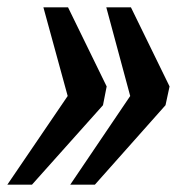

<svg xmlns="http://www.w3.org/2000/svg" viewBox="-65 -502 498 522"><path d="M291 -482H224L289 -241L126 0H193L385 -216L396 -267ZM120 -482H53L119 -241L-45 0H22L215 -216L225 -267Z"/></svg>

Font: Veleka
Style: Bold Italic
Weight: 700
Italic angle: -12°
Designer: Stefan Peev, Context Ltd, 2016; SIL International, 1997-2014.
Foundry: Stefan Peev, Context Ltd, 2016
Version: Version 5.000